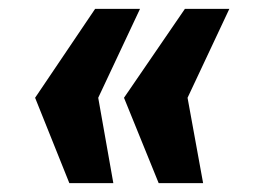

<svg xmlns="http://www.w3.org/2000/svg" viewBox="-20 -471 579 432"><path d="M337 -59 259 -251 396 -451H496L402 -251L437 -59ZM136 -59 59 -251 194 -451H295L201 -251L235 -59Z"/></svg>

Font: Public Sans Black
Style: Italic
Weight: 900
Italic angle: -8°
Designer: The Public Sans project authors (U.S. Web Design System). Libre Franklin designed by Pablo Impallari and Rodrigo Fuenzal
Version: Version 1.007; ttfautohint (v1.8.1) -l 8 -r 50 -G 200 -x 14 